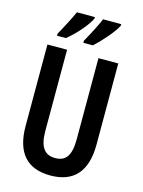

<svg xmlns="http://www.w3.org/2000/svg" viewBox="-138 -1016 822 1105"><g transform="rotate(15 273.5 -463.5)"><path d="M443 -928V-937H335C324 -909 291 -844 260 -789V-777H317C358 -814 423 -886 443 -928ZM286 -928V-937H179C166 -907 135 -846 103 -789V-777H156C208 -819 265 -884 286 -928ZM485 -231V-714H367V-232C367 -132 337 -94 274 -94C213 -94 180 -133 180 -231V-714H63V-229C63 -67 137 10 273 10C411 10 485 -68 485 -231Z"/></g></svg>

Font: Noto Sans Lao Looped ExtraCondensed SemiBold
Style: Regular
Weight: 600
Width: 2
Designer: Mark Frömberg, Ben Mitchell
Foundry: The Fontpad Ltd
Version: Version 1.002